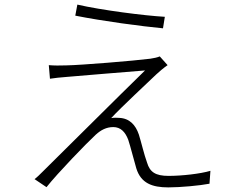

<svg xmlns="http://www.w3.org/2000/svg" viewBox="-20 -790 1040 834"><path d="M316 -770 307 -722C428 -698 593 -676 688 -667L696 -717C607 -722 420 -746 316 -770ZM708 -507 674 -545C665 -541 648 -537 633 -535C563 -526 331 -507 268 -506C241 -505 215 -505 192 -507L197 -448C218 -451 241 -454 271 -456C335 -461 527 -478 610 -484C509 -386 200 -78 167 -46C153 -32 140 -19 130 -12L182 23C231 -39 357 -169 396 -205C418 -225 442 -238 472 -238C504 -238 524 -217 537 -183C547 -153 563 -89 572 -59C592 6 641 24 711 24C764 24 849 16 890 8L894 -48C850 -35 770 -26 712 -26C655 -26 631 -43 619 -83C606 -118 593 -175 583 -206C569 -247 543 -276 498 -278C491 -279 472 -279 463 -277C506 -324 626 -435 659 -467C667 -475 693 -497 708 -507Z"/></svg>

Font: Noto Sans Japanese Light
Style: Regular
Weight: 300
Designer: Ryoko NISHIZUKA (kana & ideographs); Paul D. Hunt (Latin, Greek & Cyrillic); Wenlong ZHANG (bopomofo); Sandoll Communica
Foundry: Adobe Systems Incorporated
Version: Version 1.000;PS 1;hotconv 1.0.78;makeotf.lib2.5.61930